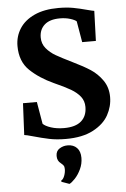

<svg xmlns="http://www.w3.org/2000/svg" viewBox="-65 -798 733 1117"><g transform="rotate(-5 301.5 -239.5)"><path d="M104 -22Q69 -32 57 -33L66 -218H147L169 -89Q182 -75 215.5 -64Q249 -53 292 -53Q359 -53 392.5 -82.5Q426 -112 426 -165Q426 -200 406 -225.5Q386 -251 351 -271.5Q316 -292 255 -319Q172 -357 117.5 -409.5Q63 -462 63 -552Q63 -608 92 -653.5Q121 -699 178.5 -725.5Q236 -752 319 -752Q368 -752 405.5 -745Q443 -738 487 -726Q513 -719 526 -717L520 -542H440L419 -665Q410 -674 383 -682.5Q356 -691 323 -691Q263 -691 232.5 -663.5Q202 -636 202 -590Q202 -553 224.5 -526Q247 -499 279 -480.5Q311 -462 380 -428Q436 -401 476 -375Q516 -349 545 -307.5Q574 -266 574 -210Q574 -155 546.5 -105Q519 -55 456.5 -22Q394 11 297 11Q243 11 200 2Q157 -7 104 -22ZM295 273H294L249 257L248 250Q260 244 267.5 224.5Q275 205 275 185Q275 171 270 164Q265 157 255 149Q234 134 234 105Q234 76 255.5 62.5Q277 49 301 49H304Q337 49 357 69.5Q377 90 377 128Q377 163 362 194.5Q347 226 327 247Q307 268 295 273Z"/></g></svg>

Font: Koeln Type Serif
Style: Bold
Weight: 700
Designer: Eben Sorkin
Foundry: Eben Sorkin
Version: Version 2.002